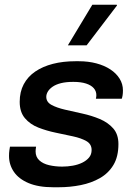

<svg xmlns="http://www.w3.org/2000/svg" viewBox="-20 -779 577 809"><path d="M204 10Q142 10 100.5 -7.5Q59 -25 38.5 -55Q18 -85 18 -122Q18 -135 19.5 -145.5Q21 -156 22 -161H132Q131 -154 130.5 -150Q130 -146 130 -141Q130 -118 145.5 -103.5Q161 -89 187 -83Q213 -77 242 -77Q265 -77 287 -81Q309 -85 326.5 -93.5Q344 -102 355 -115Q366 -128 366 -147Q366 -172 344 -184.5Q322 -197 287.5 -204.5Q253 -212 214.5 -220Q176 -228 141.5 -241.5Q107 -255 85 -281Q63 -307 63 -350Q63 -392 80 -424Q97 -456 128.5 -477.5Q160 -499 203 -510Q246 -521 298 -521H312Q352 -521 386 -512Q420 -503 445 -486.5Q470 -470 484 -447.5Q498 -425 498 -398Q498 -386 496.5 -377Q495 -368 493 -363H384Q385 -367 385.5 -371Q386 -375 386 -378Q386 -395 375 -407.5Q364 -420 342.5 -427Q321 -434 289 -434Q258 -434 236.5 -428.5Q215 -423 201.5 -413.5Q188 -404 181.5 -393Q175 -382 175 -371Q175 -349 197 -337Q219 -325 253.5 -317Q288 -309 327 -300.5Q366 -292 400.5 -277.5Q435 -263 457 -238Q479 -213 479 -172Q479 -119 458 -84Q437 -49 401 -28.5Q365 -8 320 1Q275 10 227 10ZM266 -588 369 -759H472L473 -756L345 -588Z"/></svg>

Font: Chivo Medium
Style: Italic
Weight: 500
Italic angle: -8.05°
Designer: Hector Gatti
Foundry: Omnibus-Type
Version: Version 2.002